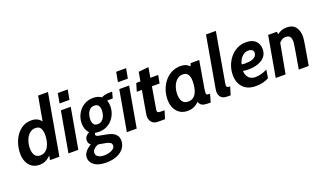

<svg xmlns="http://www.w3.org/2000/svg" viewBox="-88 -1362 3784 2225"><g transform="rotate(-20 1804.0 -250.0)"><path d="M187.5 10Q131 10 93 -16.5Q55 -43 36 -87.8Q17 -132.5 17 -188Q17 -248.5 34 -305.8Q51 -363 83.8 -408.5Q116.5 -454 162.8 -480.8Q209 -507.5 267.5 -507.5Q313.5 -507.5 344.8 -490Q376 -472.5 394.2 -443.8Q412.5 -415 420.5 -381L379.5 -396L442.5 -750H564L432 0H316L337.5 -109.5L356.5 -85Q319 -40 277.8 -15Q236.5 10 187.5 10ZM231 -89.5Q267 -89.5 292.2 -107.8Q317.5 -126 333.5 -156Q349.5 -186 356.8 -222.5Q364 -259 364 -296Q364 -344 346.8 -375.8Q329.5 -407.5 281.5 -407.5Q240.5 -407.5 209.5 -380Q178.5 -352.5 161 -306.5Q143.5 -260.5 143.5 -205Q143.5 -154 164.5 -121.8Q185.5 -89.5 231 -89.5Z M544 0 632 -499H753.5L665.5 0ZM645 -579 667 -700H789.5L767 -579Z M962.5 -114Q885.5 -114 846 -157Q806.5 -200 806.5 -274Q806.5 -335 834.8 -388.2Q863 -441.5 913.5 -474.5Q964 -507.5 1031.5 -507.5Q1102 -507.5 1144.8 -466.2Q1187.5 -425 1187.5 -348.5Q1187.5 -303 1171.8 -261Q1156 -219 1126.8 -185.8Q1097.5 -152.5 1055.8 -133.2Q1014 -114 962.5 -114ZM979 -202.5Q1010.5 -202.5 1032.8 -221Q1055 -239.5 1067 -270.2Q1079 -301 1079 -337Q1079 -376 1063.2 -397.2Q1047.5 -418.5 1013.5 -418.5Q982.5 -418.5 960.5 -400Q938.5 -381.5 927 -350.8Q915.5 -320 915.5 -283.5Q915.5 -245.5 930.5 -224Q945.5 -202.5 979 -202.5ZM922.5 250Q852.5 250 809.2 231.2Q766 212.5 746 183Q726 153.5 726 121Q726 91 740.2 66.5Q754.5 42 778.2 21.8Q802 1.5 830.5 -14.5L909.5 17.5Q891.5 23 872.5 33.5Q853.5 44 840.5 60.2Q827.5 76.5 827.5 99Q827.5 129.5 854.5 146.5Q881.5 163.5 929.5 163.5Q964 163.5 994.2 154.2Q1024.5 145 1043.2 128.2Q1062 111.5 1062 89.5Q1062 65.5 1042.8 53.5Q1023.5 41.5 992.8 35.5Q962 29.5 927.8 24.2Q893.5 19 863 10Q832.5 1 813.2 -17.5Q794 -36 794 -69Q794 -97 811.5 -117.8Q829 -138.5 860 -154L925 -122.5Q917 -120 912.2 -113.2Q907.5 -106.5 907.5 -98.5Q907.5 -81.5 936.8 -74.2Q966 -67 1010.5 -60Q1033.5 -56 1061 -49.5Q1088.5 -43 1113.8 -29.2Q1139 -15.5 1155 8.2Q1171 32 1171 70.5Q1171 120.5 1141.2 161.2Q1111.5 202 1055.8 226Q1000 250 922.5 250ZM1168.5 -420 1126.5 -474Q1138 -483.5 1166.5 -491.5Q1195 -499.5 1230 -499.5H1264.5L1244 -423H1197Q1192.5 -423 1185.2 -422.8Q1178 -422.5 1168.5 -420Z M1264 0 1352 -499H1473.5L1385.5 0ZM1365 -579 1387 -700H1509.5L1487 -579Z M1648 10Q1592 10 1567.8 -20.8Q1543.5 -51.5 1543.5 -91.5Q1543.5 -95 1544.5 -103.5Q1545.5 -112 1549.8 -138Q1554 -164 1563.5 -218.8Q1573 -273.5 1589.8 -368.2Q1606.5 -463 1632.5 -610.5L1756.5 -622.5L1671.5 -121.5Q1671 -98 1683.8 -93.5Q1696.5 -89 1727 -89H1761.5L1731 10ZM1532 -400.5 1561.5 -499H1832L1813.5 -400.5Z M2012.5 10Q1957 10 1917.2 -16.2Q1877.5 -42.5 1856.5 -88.2Q1835.5 -134 1835.5 -192.5Q1835.5 -252 1854.5 -308.2Q1873.5 -364.5 1909 -409.5Q1944.5 -454.5 1995 -481Q2045.5 -507.5 2108.5 -507.5Q2142 -507.5 2165.8 -499Q2189.5 -490.5 2208.2 -474Q2227 -457.5 2244 -433.5L2197 -410L2232 -499H2338L2279.5 -156.5Q2275.5 -133 2275.5 -117Q2275.5 -96.5 2286 -92.8Q2296.5 -89 2322.5 -89L2294.5 10Q2247.5 10 2221.8 6.2Q2196 2.5 2182.2 -7.8Q2168.5 -18 2158.5 -37.8Q2148.5 -57.5 2133.5 -89.5L2174.5 -70.5Q2157 -52 2135.2 -33.5Q2113.5 -15 2083.8 -2.5Q2054 10 2012.5 10ZM2055 -89.5Q2091 -89.5 2115.5 -106.2Q2140 -123 2154.8 -152.2Q2169.5 -181.5 2176.2 -218.5Q2183 -255.5 2183 -296Q2183 -348 2163.8 -377.8Q2144.5 -407.5 2099 -407.5Q2059 -407.5 2028 -380.5Q1997 -353.5 1979.8 -308.5Q1962.5 -263.5 1962.5 -209.5Q1962.5 -156.5 1984.5 -123Q2006.5 -89.5 2055 -89.5Z M2496.5 10Q2446 10 2422.2 -17.2Q2398.5 -44.5 2398.5 -86Q2398.5 -98 2401.8 -117.5Q2405 -137 2413 -181.5L2513 -750H2634.5L2534 -171.5Q2530.5 -150 2528.5 -138.8Q2526.5 -127.5 2526.5 -119.5Q2526.5 -97.5 2538.5 -93.2Q2550.5 -89 2570 -89L2541 10Z M2766 -287.5Q2782 -283 2794.8 -281Q2807.5 -279 2822.5 -279Q2880.5 -279 2913 -291Q2945.5 -303 2958.2 -321.2Q2971 -339.5 2971 -358.5Q2971 -380.5 2959 -391Q2947 -401.5 2932.8 -404.5Q2918.5 -407.5 2911 -407.5Q2871.5 -407.5 2843.8 -385.2Q2816 -363 2800.2 -332.2Q2784.5 -301.5 2780 -276L2770 -220Q2771 -171 2787.2 -142.5Q2803.5 -114 2828.2 -101.8Q2853 -89.5 2878.5 -89.5Q2923 -89.5 2962 -101.2Q3001 -113 3030.5 -129.5L3015 -28Q2985.5 -11.5 2944.8 -0.8Q2904 10 2854.5 10Q2782 10 2735.2 -18.2Q2688.5 -46.5 2666 -94Q2643.5 -141.5 2643.5 -200.5Q2643.5 -259 2663 -313.8Q2682.5 -368.5 2718.5 -412.2Q2754.5 -456 2804.8 -481.8Q2855 -507.5 2916.5 -507.5Q2992.5 -507.5 3032.5 -468.8Q3072.5 -430 3072.5 -367Q3072.5 -322.5 3052.8 -290.8Q3033 -259 2999.5 -239Q2966 -219 2925.2 -209.8Q2884.5 -200.5 2842 -200.5Q2816.5 -200.5 2794.5 -203Q2772.5 -205.5 2758 -210Z M3100 0 3188 -499H3295.5L3303.5 -446.5L3221.5 0ZM3384 0Q3399.5 -87.5 3409.2 -144.8Q3419 -202 3424.5 -236.2Q3430 -270.5 3432.5 -288.2Q3435 -306 3435.8 -313.8Q3436.5 -321.5 3436.5 -326.5Q3436.5 -368 3420.8 -387.8Q3405 -407.5 3370.5 -407.5Q3341.5 -407.5 3321 -393.8Q3300.5 -380 3280 -356L3295 -462.5Q3319 -482.5 3348.8 -495Q3378.5 -507.5 3418 -507.5Q3491 -507.5 3526 -462Q3561 -416.5 3561 -344Q3561 -337.5 3560.2 -327.8Q3559.5 -318 3557 -298.2Q3554.5 -278.5 3548.5 -242.5Q3542.5 -206.5 3532.5 -147.5Q3522.5 -88.5 3507 0Z"/></g></svg>

Font: Cabin
Style: Bold Italic
Weight: 700
Width: 4
Italic angle: -10°
Designer: Pablo Impallari
Foundry: Pablo Impallari. http://www.impallari.com Igino Marini. http://www.ikern.com
Version: Version 3.001